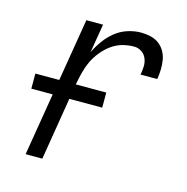

<svg xmlns="http://www.w3.org/2000/svg" viewBox="-84 -608 669 688"><g transform="rotate(15 250.0 -264.0)"><path d="M70 0 156 -520H218L200 -413Q211 -436 226.5 -457.5Q242 -479 262.5 -495.5Q283 -512 308 -520Q333 -528 357 -528Q375 -528 392.5 -524Q410 -520 423.5 -510Q437 -500 445.5 -485.5Q454 -471 457 -454Q460 -437 459.5 -418.5Q459 -400 456 -382H394Q397 -398 397.5 -413.5Q398 -429 392 -443Q386 -457 373.5 -465Q361 -473 346 -473Q324 -473 302.5 -467Q281 -461 262.5 -447.5Q244 -434 229 -415.5Q214 -397 204.5 -377Q195 -357 189.5 -335.5Q184 -314 180 -293L132 0ZM29 -232V-288H292V-232Z"/></g></svg>

Font: Iosevka Curly Light
Style: Italic
Weight: 300
Italic angle: -9°
Monospace: yes
Designer: Belleve Invis
Foundry: Belleve Invis
Version: Version 22.1.2; ttfautohint (v1.8.4)